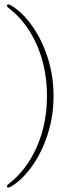

<svg xmlns="http://www.w3.org/2000/svg" viewBox="-20 -741 322 875"><path d="M224 -303.5Q224 -213 197.8 -130.5Q171.5 -48 127.2 14.8Q83 77.5 29.5 110Q16 117 12 110.5Q9 105 22.5 94.5Q102 32.5 148 -72.2Q194 -177 194 -303.5Q194 -431 148 -535.8Q102 -640.5 22.5 -702Q8.5 -712.5 12 -717.5Q16 -724.5 29.5 -717Q83 -685 127.2 -622Q171.5 -559 197.8 -476.8Q224 -394.5 224 -303.5Z"/></svg>

Font: Fraunces 144pt S050 Thin
Style: Regular
Weight: 100
Version: Version 1.000; ttfautohint (v1.8.3)